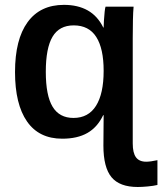

<svg xmlns="http://www.w3.org/2000/svg" viewBox="-20 -558 665 786"><path d="M624.5 199.2Q608.4 203.1 584.5 205.3Q560.5 207.5 543.9 207.5Q469.7 207.5 436.5 167.5Q403.3 127.4 403.3 38.1L404.3 -86.4H402.3Q378.9 -37.1 337.9 -13.7Q296.9 9.8 234.9 9.8Q139.6 9.8 90.6 -60.8Q41.5 -131.3 41.5 -263.2Q41.5 -396.5 93 -467.3Q144.5 -538.1 241.7 -538.1Q298.8 -538.1 339.1 -515.4Q379.4 -492.7 402.8 -445.3H404.3Q404.3 -455.6 405.5 -474.1Q406.7 -492.7 408.4 -509.5Q410.2 -526.4 412.1 -530.8H526.9Q524.9 -508.8 524.2 -476.6Q523.4 -444.3 523.4 -401.4V29.3Q523.4 67.9 536.6 85.9Q549.8 104 578.6 104Q595.7 104 624.5 97.7ZM404.3 -268.1Q404.3 -359.4 374 -406.7Q343.8 -454.1 281.7 -454.1Q222.7 -454.1 195.1 -407.7Q167.5 -361.3 167.5 -264.2Q167.5 -167 195.3 -121.1Q223.1 -75.2 280.8 -75.2Q341.8 -75.2 373 -124.8Q404.3 -174.3 404.3 -268.1Z"/></svg>

Font: Arimo SemiBold
Style: Regular
Weight: 600
Designer: Steve Matteson
Foundry: Monotype Imaging Inc.
Version: Version 1.33